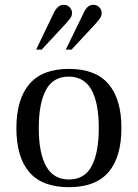

<svg xmlns="http://www.w3.org/2000/svg" viewBox="-20 -766 571 797"><path d="M266 11Q155 11 101.5 -51.5Q48 -114 48 -234Q48 -353 101.5 -416.5Q155 -480 266 -480Q377 -480 430.5 -417Q484 -354 484 -235Q484 -114 430.5 -51.5Q377 11 266 11ZM266 -21Q331 -21 360.5 -76.5Q390 -132 390 -235Q390 -339 359.5 -393.5Q329 -448 265 -448Q201 -448 171 -393Q141 -338 141 -234Q141 -131 171.5 -76Q202 -21 266 -21ZM253 -560 328 -714Q336 -731 345.5 -738.5Q355 -746 368 -746Q382 -746 392 -736Q402 -726 402 -712Q402 -702 398 -694.5Q394 -687 379 -670L277 -560ZM130 -560 204 -714Q212 -730 222 -738Q232 -746 245 -746Q259 -746 269 -736Q279 -726 279 -712Q279 -702 274.5 -694.5Q270 -687 255 -670L153 -560Z"/></svg>

Font: Frank Ruhl Libre
Style: Regular
Weight: 400
Designer: Yanek Iontef
Foundry: Fontef
Version: Version 6.004